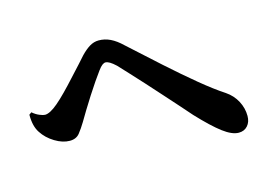

<svg xmlns="http://www.w3.org/2000/svg" viewBox="-78 -758 1156 834"><g transform="rotate(-15 500.0 -340.5)"><path d="M903 -68Q873 -68 832.5 -98.5Q792 -129 731 -194Q714 -214 686.5 -244.5Q659 -275 627.5 -310.5Q596 -346 565 -380Q534 -414 508 -442Q482 -470 467 -486Q452 -500 441 -506.5Q430 -513 422 -513Q415 -513 407 -507Q399 -501 388 -486Q376 -470 358.5 -444.5Q341 -419 322.5 -390Q304 -361 287.5 -334Q271 -307 260 -288Q245 -263 229.5 -243.5Q214 -224 185 -224Q153 -224 118.5 -245Q84 -266 64 -297Q54 -312 49 -332Q44 -352 44 -379L55 -387Q70 -374 86 -367.5Q102 -361 110 -361Q121 -361 135.5 -368.5Q150 -376 169 -392Q189 -409 213 -433.5Q237 -458 261.5 -485Q286 -512 306.5 -534Q327 -556 337 -568Q357 -589 376.5 -601Q396 -613 418 -613Q445 -613 470 -601Q495 -589 522 -563Q592 -499 659.5 -438.5Q727 -378 787 -328.5Q847 -279 893 -249Q924 -228 941 -196Q958 -164 958 -129Q958 -102 943 -85Q928 -68 903 -68Z"/></g></svg>

Font: Noto Serif TC ExtraBold
Style: Regular
Weight: 800
Designer: Ryoko NISHIZUKA 西塚涼子 (kana & ideographs); Frank Grießhammer (Latin, Greek & Cyrillic); Wenlong ZHANG 张文龙 (bopomofo); San
Foundry: Adobe
Version: Version 2.002-H1;hotconv 1.1.0;makeotfexe 2.6.0